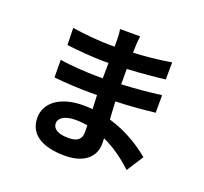

<svg xmlns="http://www.w3.org/2000/svg" viewBox="-144 -979 1289 1211"><g transform="rotate(20 500.0 -374.0)"><path d="M476 -168 477 -125C477 -67 442 -52 389 -52C320 -52 284 -75 284 -113C284 -147 323 -175 394 -175C422 -175 450 -172 476 -168ZM177 -499 178 -381C244 -373 358 -368 416 -368H468L472 -275C452 -277 431 -278 410 -278C256 -278 163 -207 163 -106C163 0 247 61 407 61C539 61 604 -5 604 -90L603 -127C683 -91 751 -38 805 12L877 -100C819 -148 723 -215 597 -251L590 -370C686 -373 764 -380 854 -390V-508C773 -497 689 -489 588 -484V-587C685 -592 776 -601 842 -609L843 -724C755 -709 672 -701 590 -697L591 -738C592 -764 594 -789 597 -809H462C466 -790 468 -759 468 -740V-693H429C368 -693 254 -703 182 -715L185 -601C251 -592 367 -583 430 -583H467L466 -480H418C365 -480 242 -487 177 -499Z"/></g></svg>

Font: Noto Sans CJK TC
Style: Bold
Weight: 700
Designer: Ryoko NISHIZUKA 西塚涼子 (kana, bopomofo & ideographs); Paul D. Hunt (Latin, Greek & Cyrillic); Sandoll Communications 산돌커뮤니
Foundry: Adobe
Version: Version 2.004;hotconv 1.0.118;makeotfexe 2.5.65603